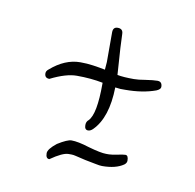

<svg xmlns="http://www.w3.org/2000/svg" viewBox="-42 -281 323 318"><g transform="rotate(10 120.0 -122.0)"><path d="M114 -63Q108 -63 108 -71Q108 -77 112 -80Q124 -92 124 -143V-145Q114 -147 103 -148Q92 -149 80 -149Q62 -149 36 -136Q28 -136 28 -144Q28 -148 32 -151Q56 -172 82 -172Q93 -172 103.5 -170.5Q114 -169 124 -167L125 -180V-230Q125 -239 133 -239Q142 -239 142 -230L143 -207L146 -162Q151 -161 158 -160.5Q165 -160 174 -160Q178 -160 182.5 -160.5Q187 -161 193 -162Q200 -163 204.5 -163.5Q209 -164 213 -164Q221 -164 221 -155Q221 -151 214 -148Q192 -140 163 -140H155L146 -141Q145 -90 122 -67Q118 -63 114 -63ZM59 -5Q53 -5 53 -14Q53 -21 67 -32Q83 -42 90 -42Q101 -42 120 -36Q141 -30 150 -30H155Q157 -30 160.5 -30.5Q164 -31 169 -32Q174 -33 177 -33.5Q180 -34 182 -34Q187 -34 187 -25Q187 -21 183 -18Q170 -9 147 -9Q143 -9 136 -10.5Q129 -12 118 -14L101 -18Q97 -19 94 -19Q91 -19 89 -19Q79 -19 59 -5Z"/></g></svg>

Font: Puppies Play
Style: Regular
Weight: 400
Designer: Robert E. Leuschke
Foundry: Robert E. Leuschke
Version: Version 1.010; ttfautohint (v1.8.3)